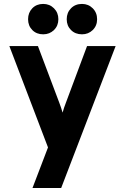

<svg xmlns="http://www.w3.org/2000/svg" viewBox="-20 -740 621 954"><path d="M141.5 194 218.5 -7.5 26.5 -511H168.5L275 -228.5Q279 -218.5 283.2 -205.5Q287.5 -192.5 291 -180.5Q294 -192.5 298.5 -205.2Q303 -218 307 -228.5L412.5 -511H554.5L284 194ZM387.5 -569.5Q354 -569.5 332.8 -590.8Q311.5 -612 311.5 -644.5Q311.5 -677 332.8 -698.8Q354 -720.5 387.5 -720.5Q419 -720.5 440.8 -698.8Q462.5 -677 462.5 -644.5Q462.5 -612 440.8 -590.8Q419 -569.5 387.5 -569.5ZM194.5 -569.5Q161.5 -569.5 140.5 -590.8Q119.5 -612 119.5 -644.5Q119.5 -677 140.5 -698.8Q161.5 -720.5 194.5 -720.5Q226.5 -720.5 248.2 -698.8Q270 -677 270 -644.5Q270 -612 248.2 -590.8Q226.5 -569.5 194.5 -569.5Z"/></svg>

Font: Overpass ExtraBold
Style: Regular
Weight: 800
Designer: Delve Withrington, Dave Bailey, Thomas Jockin
Foundry: Delve Fonts LLC
Version: Version 4.000; ttfautohint (v1.8.3)